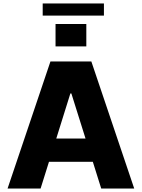

<svg xmlns="http://www.w3.org/2000/svg" viewBox="-20 -1079 812 1099"><path d="M574.9 -1059.3H224.4V-989.7H574.9ZM474.1 -813.6V-941.8H297.9V-813.6ZM559.3 0H748.2L502.8 -727.3H268.8L23.4 0H212.4L260.3 -152.7H511.4ZM302.2 -286.2 382.8 -544H388.5L469.5 -286.2Z"/></svg>

Font: TID UI Extra Bold
Style: Regular
Weight: 800
Designer: The TID Project Authors
Foundry: Bakken & Bæck
Version: Version 1.001;hotconv 1.0.109;makeotfexe 2.5.65596